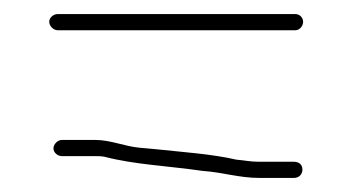

<svg xmlns="http://www.w3.org/2000/svg" viewBox="-20 -443 501 273"><path d="M68 -221H116C120 -221 124 -221 129 -220C171 -209 220 -207 268 -200C297 -198 320 -190 349 -190H398C405 -190 410 -195 410 -202C410 -209 405 -213 398 -213H348C336 -213 328 -215 316 -216C282 -224 237 -227 200 -231L178 -233C157 -235 137 -244 116 -244H68C62 -244 56 -238 56 -232C56 -226 62 -221 68 -221ZM62 -400H400C406 -400 411 -406 411 -412C411 -418 406 -423 400 -423H62C56 -423 50 -418 50 -412C50 -406 56 -400 62 -400Z"/></svg>

Font: Electronic
Style: ExLt
Weight: 200
Version: Version 1.011